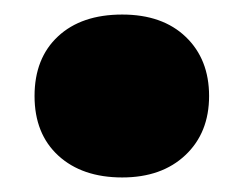

<svg xmlns="http://www.w3.org/2000/svg" viewBox="-20 -412 336 264"><path d="M148 -168Q93 -168 60.2 -198Q27.5 -228 27.5 -280Q27.5 -332 59.8 -362Q92 -392 148 -392Q203.5 -392 235.5 -361.2Q267.5 -330.5 267.5 -280Q267.5 -229.5 235 -198.8Q202.5 -168 148 -168Z"/></svg>

Font: Encode Sans SC ExtraBold
Style: Regular
Weight: 800
Version: Version 3.002